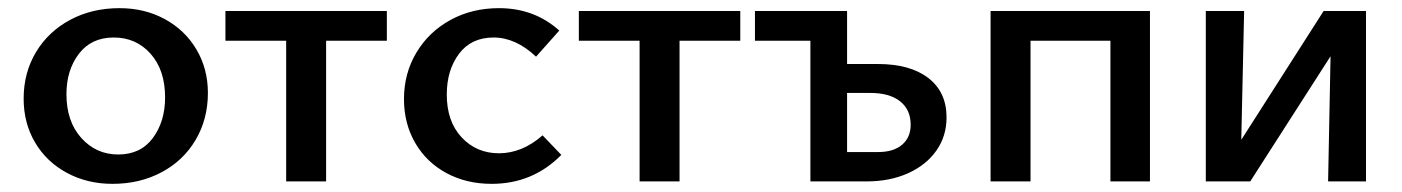

<svg xmlns="http://www.w3.org/2000/svg" viewBox="-20 -445 3440 471"><path d="M38 -203Q38 -267 68.5 -317.5Q99 -368 152.5 -396.5Q206 -425 273 -425Q335 -425 384.5 -398Q434 -371 462 -323.5Q490 -276 490 -217Q490 -153 460 -102Q430 -51 376.5 -22.5Q323 6 256 6Q194 6 144 -21Q94 -48 66 -95.5Q38 -143 38 -203ZM385 -206Q385 -273 349.5 -313Q314 -353 259 -353Q204 -353 173.5 -313Q143 -273 143 -214Q143 -147 179.5 -106.5Q216 -66 270 -66Q325 -66 355 -106.5Q385 -147 385 -206Z M929 -345H780V0H682V-345H533V-418H929Z M971 -202Q971 -265 1001.5 -316Q1032 -367 1085 -396Q1138 -425 1204 -425Q1291 -425 1352 -370L1295 -306Q1245 -353 1191 -353Q1136 -353 1106 -313Q1076 -273 1076 -213Q1076 -147 1112.5 -108Q1149 -69 1204 -69Q1261 -69 1311 -113L1357 -65Q1287 6 1186 6Q1124 6 1075 -20.5Q1026 -47 998.5 -94.5Q971 -142 971 -202Z M1796 -345H1647V0H1549V-345H1400V-418H1796Z M2302 -157Q2302 -111 2277 -75.5Q2252 -40 2207.5 -20Q2163 0 2106 0H1968V-345H1832V-418H2058V-288H2133Q2213 -288 2257.5 -253.5Q2302 -219 2302 -157ZM2214 -139Q2214 -176 2188 -196.5Q2162 -217 2115 -217H2058V-72H2134Q2172 -72 2193 -90Q2214 -108 2214 -139Z M2801 0H2704V-345H2508V0H2410V-418H2801Z M3331 0H3238L3244 -307L3047 0H2938V-418H3032L3025 -102L3227 -418H3331Z"/></svg>

Font: Ysabeau Semibold
Style: Regular
Weight: 600
Designer: Christian Thalmann (Catharsis Fonts)
Version: Version 0.003